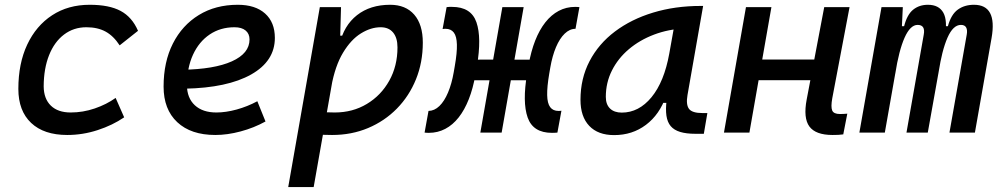

<svg xmlns="http://www.w3.org/2000/svg" viewBox="-20 -547 4142 792"><path d="M271.5 -83Q322.3 -83 370.8 -99.6Q419.4 -116.2 457 -143.1L492.2 -63Q444.3 -30.3 382.8 -10.3Q321.3 9.8 257.3 9.8Q161.1 9.8 108.4 -40Q55.7 -89.8 55.7 -180.2Q55.7 -285.2 92.3 -363Q128.9 -440.9 195.1 -484.1Q261.2 -527.3 350.1 -527.3Q430.2 -527.3 477.5 -502Q524.9 -476.6 549.3 -419.9L473.6 -359.9Q448.2 -398.9 415.5 -416.7Q382.8 -434.6 336.4 -434.6Q283.7 -434.6 243.9 -404.3Q204.1 -374 182.4 -319.3Q160.6 -264.6 160.2 -190.9Q160.6 -139.6 189.7 -111.3Q218.8 -83 271.5 -83Z M872.6 -83Q911.6 -83 956.1 -95.2Q1000.5 -107.4 1041.5 -129.4L1075.2 -45.9Q1027.3 -19.5 972.7 -4.9Q918 9.8 868.2 9.8Q767.6 9.8 711.2 -43Q654.8 -95.7 654.8 -189.9Q654.8 -291.5 693.1 -367.2Q731.4 -442.9 800.3 -485.1Q869.1 -527.3 960.9 -527.3Q1033.2 -527.3 1073.5 -491.2Q1113.8 -455.1 1113.8 -390.6Q1113.8 -294.9 1015.9 -239.7Q918 -184.6 742.7 -181.2L732.4 -259.3Q863.3 -261.2 936.3 -293.9Q1009.3 -326.7 1009.3 -384.3Q1009.3 -407.7 993.2 -421.1Q977.1 -434.6 947.3 -434.6Q889.2 -434.6 845 -404.8Q800.8 -375 776.1 -321.3Q751.5 -267.6 751 -195.8Q751.5 -142.6 783.7 -112.8Q815.9 -83 872.6 -83Z M1273.9 224.6H1168.9L1299.3 -517.6H1386.7L1383.3 -395ZM1350.1 9.8Q1314.5 9.8 1279.3 7.1Q1244.1 4.4 1208.5 -0.5L1257.3 -95.2Q1289.1 -83 1360.8 -83Q1434.6 -83 1493.2 -118.2Q1551.8 -153.3 1585.7 -214.1Q1619.6 -274.9 1619.6 -351.6Q1619.6 -391.1 1601.6 -412.8Q1583.5 -434.6 1550.3 -434.6Q1509.8 -434.6 1468.8 -409.2Q1427.7 -383.8 1395 -329.6Q1362.3 -275.4 1346.7 -189.5L1365.7 -399.9H1408.2L1380.4 -362.8Q1397.9 -441.4 1452.6 -484.4Q1507.3 -527.3 1589.4 -527.3Q1653.3 -527.3 1688.7 -486.6Q1724.1 -445.8 1724.1 -371.1Q1724.1 -289.6 1696 -220.2Q1668 -150.9 1617.2 -99.1Q1566.4 -47.4 1498.3 -18.8Q1430.2 9.8 1350.1 9.8Z M2071.3 -215.8 2086.9 -300.8H2200.2L2185.5 -215.8ZM1749 1Q1744.6 1 1740.2 0.7Q1735.8 0.5 1731.4 0L1747.6 -89.4Q1772 -89.8 1792.5 -109.6Q1813 -129.4 1828.1 -165.3Q1843.3 -201.2 1851.6 -249L1856 -274.4Q1865.7 -329.6 1864.7 -363.3Q1863.8 -397 1852.1 -412.6Q1840.3 -428.2 1817.9 -428.2Q1814.9 -428.2 1812 -428Q1809.1 -427.7 1805.7 -427.2L1822.3 -517.6Q1828.1 -518.6 1833.7 -518.6Q1839.4 -518.6 1844.7 -518.6Q1923.3 -518.6 1945.3 -455.1Q1967.3 -391.6 1947.3 -274.4L1940.9 -237.8Q1931.2 -182.1 1913.8 -137.9Q1896.5 -93.8 1872.1 -62.7Q1847.7 -31.7 1816.7 -15.4Q1785.6 1 1749 1ZM1961.4 0 2052.2 -517.6H2140.1L2049.3 0ZM2256.8 1Q2178.7 1 2156.5 -62.5Q2134.3 -126 2154.3 -243.2L2160.6 -279.8Q2170.4 -335.4 2187.7 -379.6Q2205.1 -423.8 2229.5 -454.8Q2253.9 -485.8 2284.9 -502.2Q2315.9 -518.6 2352.5 -518.6Q2356.9 -518.6 2361.3 -518.3Q2365.7 -518.1 2370.1 -517.6L2354 -428.2Q2330.1 -428.2 2309.3 -408.2Q2288.6 -388.2 2273.4 -352.3Q2258.3 -316.4 2250 -268.6L2245.6 -243.2Q2236.3 -188.5 2237.1 -154.5Q2237.8 -120.6 2249.5 -105Q2261.2 -89.4 2283.7 -89.4Q2286.6 -89.4 2289.6 -89.6Q2292.5 -89.8 2295.9 -90.3L2279.3 0Q2273.4 0.5 2267.8 0.7Q2262.2 1 2256.8 1ZM1895 -215.8 1910.6 -300.8 2026.4 -301.3 2010.7 -215.8Z M2513.2 10.3Q2446.8 10.3 2410.6 -27.8Q2374.5 -65.9 2374.5 -135.3Q2374.5 -223.1 2411.9 -294.7Q2449.2 -366.2 2516.6 -417Q2584 -467.8 2674.3 -495.1Q2764.6 -522.5 2870.6 -522.5H2880.4L2815.9 -154.8Q2809.1 -115.7 2822 -98.1Q2835 -80.6 2877.9 -80.6H2897.9L2883.3 4.9H2848.6Q2811 4.9 2785.9 -2.7Q2760.7 -10.3 2746.8 -26.6Q2732.9 -43 2729 -69.8Q2725.1 -96.7 2730 -135.3L2758.3 -122.6H2701.7L2727.5 -150.9Q2700.7 -74.2 2644.5 -32Q2588.4 10.3 2513.2 10.3ZM2544.9 -82.5Q2615.2 -82.5 2667.5 -146Q2719.7 -209.5 2740.7 -325.7L2766.1 -467.3L2805.7 -429.7Q2737.3 -426.8 2678 -404.3Q2618.7 -381.8 2574 -344Q2529.3 -306.2 2504.2 -256.1Q2479 -206.1 2479 -147.5Q2479 -116.2 2496.3 -99.4Q2513.7 -82.5 2544.9 -82.5Z M2966.3 0 3057.1 -517.6H3162.1L3071.3 0ZM3034.7 -216.3 3049.3 -301.3H3425.8L3411.1 -216.3ZM3414.1 9.8Q3344.7 9.8 3318.8 -25.1Q3293 -60.1 3307.6 -136.7L3379.9 -517.6H3484.4L3413.1 -141.6Q3406.7 -106 3412.8 -91.3Q3418.9 -76.7 3444.8 -76.7Q3458.5 -76.7 3475.1 -78.1L3458.5 7.3Q3449.2 8.8 3438.2 9.3Q3427.2 9.8 3414.1 9.8Z M3704.1 -517.6 3697.8 -384.3 3629.9 0H3524.9L3616.2 -517.6ZM3719.2 0 3790.5 -404.3Q3797.9 -444.3 3765.1 -444.3Q3734.9 -444.3 3711.4 -391.6Q3688 -338.9 3672.9 -242.7L3684.6 -439H3709.5Q3721.7 -486.8 3746.8 -507.1Q3772 -527.3 3807.6 -527.3Q3853 -527.3 3871.3 -494.6Q3889.6 -461.9 3877 -390.6L3807.1 0ZM4070.3 -390.6 4001.5 0H3896.5L3967.8 -404.3Q3971.2 -423.3 3965.3 -433.8Q3959.5 -444.3 3943.8 -444.3Q3911.6 -444.3 3888.4 -391.6Q3865.2 -338.9 3850.6 -242.7L3857.4 -439H3890.1Q3903.3 -487.3 3930.9 -507.3Q3958.5 -527.3 3997.6 -527.3Q4094.2 -527.3 4070.3 -390.6Z"/></svg>

Font: Cascadia Mono NF
Style: Italic
Weight: 400
Italic angle: -10°
Monospace: yes
Designer: Aaron Bell
Foundry: Saja Typeworks
Version: Version 2404.023